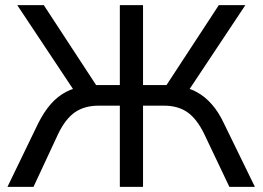

<svg xmlns="http://www.w3.org/2000/svg" viewBox="-20 -725 1019 745"><path d="M9 0 128 -246Q150 -290 176.5 -320.5Q203 -351 236.5 -368.5Q270 -386 310 -391L275 -362L47 -705H150L364 -378L341 -395H445V-705H535V-395H640L615 -378L829 -705H932L704 -362L669 -391Q710 -386 743 -368Q776 -350 802.5 -319.5Q829 -289 849 -246L969 0H870L772 -206Q743 -265 706.5 -290Q670 -315 616 -315H535V0H445V-315H363Q308 -315 271 -289.5Q234 -264 206 -206L110 0Z"/></svg>

Font: Nunito Sans 12pt Medium
Style: Regular
Weight: 500
Designer: Vernon Adams
Foundry: Vernon Adams
Version: Version 3.101;gftools[0.9.27]